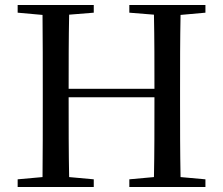

<svg xmlns="http://www.w3.org/2000/svg" viewBox="-20 -752 897 772"><path d="M500 -701 599 -693C601 -594 601 -495 601 -395H256C256 -495 256 -594 258 -693L357 -701V-732H51V-701L151 -692C152 -593 152 -493 152 -392V-339C152 -239 152 -138 151 -40L51 -31V0H357V-31L258 -40C256 -138 256 -239 256 -361H601C601 -239 601 -137 599 -40L500 -31V0H806V-31L706 -40C704 -140 704 -239 704 -339V-392C704 -493 704 -593 706 -692L806 -701V-732H500Z"/></svg>

Font: Noto Serif HK Medium
Style: Regular
Weight: 500
Designer: Ryoko NISHIZUKA 西塚涼子 (kana & ideographs); Frank Grießhammer (Latin, Greek & Cyrillic); Wenlong ZHANG 张文龙 (bopomofo); San
Foundry: Adobe
Version: Version 2.001;hotconv 1.1.0;makeotfexe 2.6.0